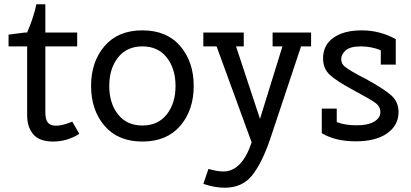

<svg xmlns="http://www.w3.org/2000/svg" viewBox="-20 -652 1924 898"><path d="M20 -435V-490L97 -500H107Q139 -575 150 -632H192V-500H341V-435H192V-128Q192 -94 203.5 -79Q215 -64 243 -64Q271 -64 318 -83L351 -26Q294 10 229 10Q164 10 135.5 -24Q107 -58 107 -112V-435Z M469 -63.5Q406 -137 406 -250Q406 -363 469 -436.5Q532 -510 646 -510Q760 -510 823 -436.5Q886 -363 886 -250Q886 -137 823 -63.5Q760 10 646 10Q532 10 469 -63.5ZM532 -383Q491 -331 491 -250Q491 -169 532 -117Q573 -65 646 -65Q719 -65 760 -117Q801 -169 801 -250Q801 -331 760 -383Q719 -435 646 -435Q573 -435 532 -383Z M931 -435V-500H1120V-435H1084L1196 -96L1301 -435H1255V-500H1435V-435H1388L1243 0Q1205 111 1159 168.5Q1113 226 1031 226Q984 226 931 208L955 138Q996 150 1025 150Q1111 150 1157 14L993 -435Z M1485 -144H1555V-81Q1593 -66 1647.5 -66Q1702 -66 1730.5 -83.5Q1759 -101 1759 -127Q1759 -153 1737.5 -169.5Q1716 -186 1635.5 -229Q1555 -272 1523 -301.5Q1491 -331 1491 -379Q1491 -441 1539.5 -475.5Q1588 -510 1672 -510Q1756 -510 1831 -469V-350H1761V-417Q1717 -435 1667.5 -435Q1618 -435 1597 -416.5Q1576 -398 1576 -376Q1576 -354 1592 -341Q1619 -319 1689 -284Q1778 -235 1811 -205Q1844 -175 1844 -128Q1844 -66 1791 -28.5Q1738 9 1643.5 9Q1549 9 1485 -29Z"/></svg>

Font: Cherry Swash
Style: Regular
Weight: 400
Designer: Kasatkina Nataliya
Foundry: Nataliya Kasatkina
Version: Version 1.001